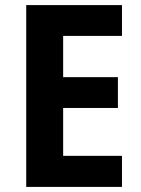

<svg xmlns="http://www.w3.org/2000/svg" viewBox="-20 -734 554 754"><path d="M459 0H83V-714H459V-593H228V-431H443V-310H228V-122H459Z"/></svg>

Font: Noto Sans Tamil SemiCondensed
Style: Bold
Weight: 700
Width: 4
Designer: Jelle Bosma - Monotype Design Team
Foundry: Monotype Imaging Inc.
Version: Version 2.004; ttfautohint (v1.8.4.7-5d5b)